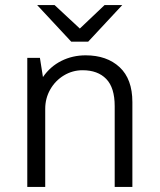

<svg xmlns="http://www.w3.org/2000/svg" viewBox="-20 -740 633 760"><path d="M504 -336V0H434V-320Q434 -393 400.5 -427.5Q367 -462 307 -462Q267 -462 233 -441.5Q199 -421 179 -386Q159 -351 159 -309V0H88V-511H138L150 -435Q179 -477 223 -499Q267 -521 319 -521Q403 -521 453.5 -474Q504 -427 504 -336ZM296 -627 394 -720H464L329 -575H262L127 -720H196Z"/></svg>

Font: Chivo Light
Style: Regular
Weight: 300
Designer: Hector Gatti
Foundry: Omnibus-Type
Version: Version 1.007